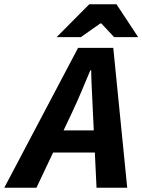

<svg xmlns="http://www.w3.org/2000/svg" viewBox="-82 -875 664 895"><path d="M-62 0 282 -652H446L511 0H368L351 -353Q349 -402 346.5 -449Q344 -496 343 -547H339Q318 -497 298 -449.5Q278 -402 255 -353L88 0ZM109 -164 134 -267H432L408 -164ZM182 -702 334 -855H461L562 -702H450L390 -766H386L295 -702Z"/></svg>

Font: Source Sans 3
Style: Bold Italic
Weight: 700
Italic angle: -11°
Designer: Paul D. Hunt
Foundry: Adobe
Version: Version 3.052;hotconv 1.1.0;makeotfexe 2.6.0